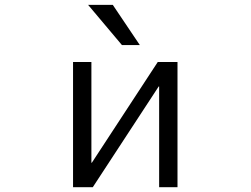

<svg xmlns="http://www.w3.org/2000/svg" viewBox="-20 -777 1040 797"><path d="M359.4 -519.5V-101.6H361.3L634.8 -519.5H716.8V0H640.6V-418H638.7L365.2 0H283.2V-519.5ZM345.7 -756.8H448.2L560.5 -589.8H486.3Z"/></svg>

Font: Gen Shin Gothic Monospace Normal
Style: Regular
Weight: 350
Designer: [Source Han Sans]
Ryoko NISHIZUKA  (kana & ideographs); Paul D. Hunt (Latin, Greek & Cyrillic); Wenlong ZHANG  (bopomofo
Version: Version 1.002.20150607